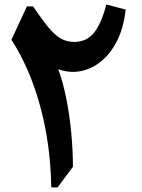

<svg xmlns="http://www.w3.org/2000/svg" viewBox="-20 -817 617 837"><path d="M443.4 -797.4 527.8 -775.4Q519 -695.3 490 -638.2Q460.9 -581.1 418.7 -547.9Q376.5 -514.6 328.4 -506.3Q280.3 -498 233.9 -515.6Q254.4 -460 268.8 -388.2Q283.2 -316.4 290.5 -239.3Q297.9 -162.1 297.9 -89.8L231 0H203.6Q200.2 -189.5 155 -354.7Q109.9 -520 29.8 -643.6L97.2 -789.1H124Q163.6 -731 191.7 -697Q219.7 -663.1 245.6 -648.7Q271.5 -634.3 303.7 -634.3Q358.9 -634.3 391.1 -676Q423.3 -717.8 443.4 -797.4Z"/></svg>

Font: Pinar-FD Bold
Style: Regular
Weight: 700
Designer: Amin Abedi
Version: Version 3.000